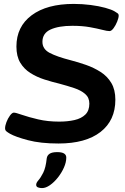

<svg xmlns="http://www.w3.org/2000/svg" viewBox="-20 -727 640 982"><path d="M279 7Q187 7 123 -10Q59 -27 31 -43Q19 -50 12.5 -55.5Q6 -61 6 -71Q6 -84 13 -102.5Q20 -121 31 -136Q42 -151 51 -151Q60 -151 93 -139.5Q126 -128 175 -116.5Q224 -105 283 -105Q326 -105 361 -113Q396 -121 416.5 -141Q437 -161 437 -197Q437 -228 415.5 -246.5Q394 -265 359.5 -276.5Q325 -288 284 -299Q246 -308 207 -320.5Q168 -333 135.5 -353.5Q103 -374 83.5 -406.5Q64 -439 64 -489Q64 -591 142 -649Q220 -707 357 -707Q401 -707 443.5 -701.5Q486 -696 518.5 -687Q551 -678 566 -669Q576 -663 581.5 -659Q587 -655 587 -647Q587 -636 579.5 -617Q572 -598 561 -583Q550 -568 540 -568Q528 -568 503 -574.5Q478 -581 439.5 -588Q401 -595 350 -595Q280 -595 238.5 -576Q197 -557 197 -513Q197 -476 234 -456.5Q271 -437 341 -419Q380 -409 420 -395Q460 -381 494.5 -359Q529 -337 549.5 -302.5Q570 -268 570 -217Q570 -111 494 -52Q418 7 279 7ZM195 235Q184 235 174.5 231.5Q165 228 165 218Q165 208 176.5 195Q188 182 201 156.5Q214 131 219 83Q221 68 233.5 59.5Q246 51 273 51Q319 51 319 79Q319 103 307 130Q295 157 276 181Q257 205 235.5 220Q214 235 195 235Z"/></svg>

Font: Asap Expanded Expanded SemiBold
Style: Italic
Weight: 600
Width: 7
Italic angle: -6°
Designer: Pablo Cosgaya
Foundry: Omnibus-Type
Version: Version 3.001; ttfautohint (v1.8.4.7-5d5b)